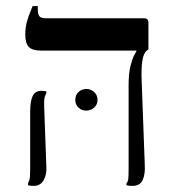

<svg xmlns="http://www.w3.org/2000/svg" viewBox="-20 -606 570 630"><path d="M414 4Q410 4 404.5 3.5Q399 3 395 2V-4Q400 -11 401 -19.5Q402 -28 402 -56V-326Q402 -365 408 -389Q414 -413 420.5 -425Q427 -437 428 -439V-440H115Q86 -440 74.5 -452Q63 -464 63 -492Q63 -515 68 -533.5Q73 -552 79 -566Q85 -580 87 -586H104V-575Q104 -559 109.5 -552.5Q115 -546 131 -546H452Q467 -546 467 -532V-444L462 -440Q451 -432 447 -406Q443 -380 445 -337L455 -66Q457 -36 448.5 -16Q440 4 414 4ZM90 4Q80 4 72 2V-4Q74 -8 76.5 -16Q79 -24 79 -49V-239Q79 -273 87 -290.5Q95 -308 116 -308Q120 -308 124.5 -307.5Q129 -307 132 -306V-300Q129 -296 126.5 -286.5Q124 -277 125 -254L132 -61Q134 -34 123.5 -15Q113 4 90 4ZM263 -243Q248 -243 237.5 -253Q227 -263 227 -278Q227 -294 237.5 -304Q248 -314 263 -314Q278 -314 289 -304Q300 -294 300 -278Q300 -263 289 -253Q278 -243 263 -243Z"/></svg>

Font: Frank Ruhl Libre
Style: Regular
Weight: 400
Designer: Yanek Iontef
Foundry: Fontef
Version: Version 6.004